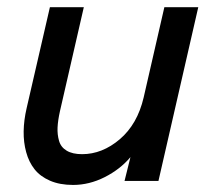

<svg xmlns="http://www.w3.org/2000/svg" viewBox="-20 -508 598 539"><path d="M185.1 11.2Q147.9 11.2 120.4 -0.7Q92.8 -12.7 76.9 -33Q61 -53.2 53.5 -80.8Q45.9 -108.4 46.4 -139.4Q46.9 -170.4 54.7 -204.1L120.1 -487.8H215.3L148.4 -196.3Q142.6 -170.4 141.6 -150.4Q140.6 -130.4 145.8 -112.5Q150.9 -94.7 167.2 -85Q183.6 -75.2 210.4 -75.2Q267.1 -75.2 316.4 -117.2Q365.7 -159.2 383.3 -234.4L441.4 -487.8H536.6L424.8 0H329.6L346.2 -66.9Q317.4 -32.7 273.9 -10.7Q230.5 11.2 185.1 11.2Z"/></svg>

Font: HK Grotesk Medium Italic
Style: Regular
Weight: 500
Italic angle: -13°
Designer: Alfredo Marco Pradil and Stefan Peev
Foundry: Hanken Design Co.
Version: Version 1.000;PS 001.000;hotconv 1.0.88;makeotf.lib2.5.64775